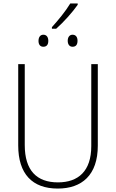

<svg xmlns="http://www.w3.org/2000/svg" viewBox="-20 -1087 674 1117"><path d="M282 -929V-920H307C351 -959 401 -1015 432 -1059V-1067H389C361 -1021 320 -971 282 -929ZM232 -815C252 -815 261 -828 261 -849C261 -870 252 -885 232 -885C213 -885 204 -869 204 -849C204 -829 213 -815 232 -815ZM402 -815C423 -815 431 -829 431 -850C431 -870 422 -885 402 -885C384 -885 374 -870 374 -850C374 -829 384 -815 402 -815ZM549 -240V-714H511V-237C511 -92 436 -26 317 -26C194 -26 124 -95 124 -243V-714H86V-241C86 -75 168 10 316 10C456 10 549 -68 549 -240Z"/></svg>

Font: Noto Sans SemiCondensed ExtraLight
Style: Regular
Weight: 200
Width: 4
Designer: Monotype Design Team
Foundry: Monotype Imaging Inc.
Version: Version 2.013